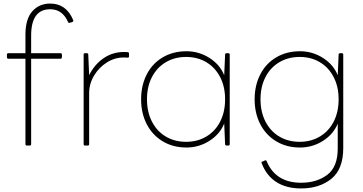

<svg xmlns="http://www.w3.org/2000/svg" viewBox="-20 -805 2042 1079"><path d="M19 -484V-498Q19 -506 27 -506H123V-611Q123 -698 161.5 -741.5Q200 -785 262 -785Q352 -785 391 -693Q392 -692 392 -689Q392 -683 386 -681L372 -677Q371 -676 369 -676Q364 -676 362 -682Q331 -753 262 -753Q155 -753 155 -605V-506H320Q328 -506 328 -498V-484Q328 -475 320 -475H155V5Q155 13 147 13H132Q123 13 123 5V-475H27Q19 -475 19 -484Z M678 -513Q692 -513 698 -512Q705 -511 705 -504V-489Q705 -481 699 -481L675 -482Q625 -482 580.5 -454Q536 -426 508.5 -380Q481 -334 481 -282V5Q481 13 473 13H458Q450 13 450 5V-498Q450 -506 458 -506H468Q476 -506 476 -498L481 -383Q512 -444 563 -478.5Q614 -513 678 -513Z M1254 -506H1263Q1271 -506 1271 -498V5Q1271 13 1263 13H1254Q1245 13 1245 5L1240 -111Q1216 -51 1157 -13.5Q1098 24 1028 24Q952 24 894 -11Q836 -46 804.5 -107.5Q773 -169 773 -247Q773 -325 804.5 -386.5Q836 -448 894 -482.5Q952 -517 1028 -517Q1098 -517 1157 -479.5Q1216 -442 1240 -382L1245 -498Q1245 -506 1254 -506ZM1245 -247Q1245 -318 1217 -372Q1189 -426 1139.5 -455.5Q1090 -485 1026 -485Q962 -485 912 -455.5Q862 -426 834 -372Q806 -318 806 -247Q806 -176 834 -121.5Q862 -67 912 -37.5Q962 -8 1026 -8Q1090 -8 1140 -38Q1190 -68 1217.5 -122Q1245 -176 1245 -247Z M1892 -506H1901Q1909 -506 1909 -498V27Q1909 146 1842 200Q1775 254 1672 254Q1589 254 1533 218Q1477 182 1451 113Q1446 105 1455 103L1468 97L1472 96Q1478 96 1479 102Q1530 222 1672 222Q1760 222 1819 177.5Q1878 133 1878 30V-110Q1853 -50 1794.5 -13Q1736 24 1666 24Q1590 24 1532 -11Q1474 -46 1442.5 -107.5Q1411 -169 1411 -247Q1411 -325 1442.5 -386.5Q1474 -448 1532 -482.5Q1590 -517 1666 -517Q1736 -517 1795 -479.5Q1854 -442 1878 -382L1883 -498Q1883 -506 1892 -506ZM1883 -247Q1883 -318 1855 -372Q1827 -426 1777.5 -455.5Q1728 -485 1664 -485Q1600 -485 1550 -455.5Q1500 -426 1472 -372Q1444 -318 1444 -247Q1444 -176 1472 -121.5Q1500 -67 1550 -37.5Q1600 -8 1664 -8Q1728 -8 1778 -38Q1828 -68 1855.5 -122Q1883 -176 1883 -247Z"/></svg>

Font: LINE Seed JP_TTF Thin
Style: Regular
Weight: 250
Designer: LY Corporation & Fontrix & Fontworks
Version: Version 1.008